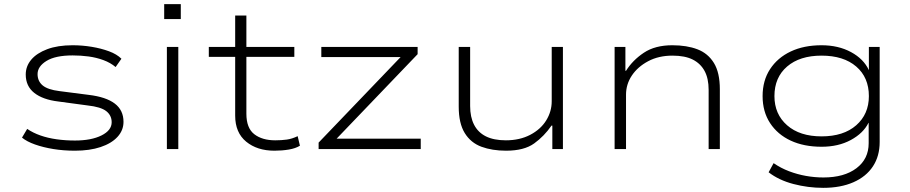

<svg xmlns="http://www.w3.org/2000/svg" viewBox="-20 -718 4383 925"><path d="M341 8Q286 8 237 0Q188 -8 148.5 -22Q109 -36 86 -55L111 -97Q139 -78 174.5 -65.5Q210 -53 252.5 -47Q295 -41 341 -41Q420 -41 469 -65.5Q518 -90 518 -129Q518 -162 492 -182.5Q466 -203 402 -210L261 -229Q186 -238 145 -270.5Q104 -303 104 -359Q104 -399 130.5 -430.5Q157 -462 207.5 -481Q258 -500 330 -500Q376 -500 421.5 -492.5Q467 -485 505 -471Q543 -457 565 -435L537 -395Q512 -416 478 -428.5Q444 -441 406.5 -446Q369 -451 330 -451Q247 -451 204 -424.5Q161 -398 161 -361Q161 -327 185.5 -306.5Q210 -286 267 -279L407 -261Q491 -251 533 -219Q575 -187 575 -131Q575 -90 546 -58.5Q517 -27 464.5 -9.5Q412 8 341 8Z M771 -626V-698H851V-626ZM784 0V-492H839V0Z M1302 8Q1219 8 1166 -35.5Q1113 -79 1113 -161V-444H986V-492H1113V-643H1167V-492H1398V-444H1167V-170Q1167 -101 1205 -71.5Q1243 -42 1306 -42Q1336 -42 1361.5 -45.5Q1387 -49 1414 -62L1425 -16Q1404 -3 1371.5 2.5Q1339 8 1302 8Z M1515 0V-31L1933 -467L1942 -443H1528V-492H1992V-457L1574 -21L1565 -50H2007V0Z M2418 8Q2351 8 2299.5 -11Q2248 -30 2219 -77Q2190 -124 2190 -204V-492H2245V-207Q2245 -154 2264 -117Q2283 -80 2321 -61Q2359 -42 2417 -42Q2484 -42 2534.5 -68.5Q2585 -95 2611.5 -138Q2638 -181 2638 -230V-492H2692V0H2641V-113H2637Q2602 -62 2553.5 -27Q2505 8 2418 8Z M2941 0V-492H2993V-377H2996Q3028 -428 3082 -464Q3136 -500 3219 -500Q3289 -500 3340 -480.5Q3391 -461 3419.5 -414.5Q3448 -368 3448 -288V0H3394V-285Q3394 -340 3374.5 -376Q3355 -412 3317.5 -431Q3280 -450 3220 -450Q3153 -450 3102.5 -423Q3052 -396 3024 -354Q2996 -312 2996 -262V0Z M3946 187Q3873 187 3802.5 168.5Q3732 150 3683 112L3707 68Q3742 92 3781.5 107Q3821 122 3863 129.5Q3905 137 3947 137Q4047 137 4106 92.5Q4165 48 4165 -28V-126H4164Q4139 -76 4079 -43.5Q4019 -11 3938 -11Q3853 -11 3789.5 -40.5Q3726 -70 3690 -125Q3654 -180 3654 -255Q3654 -330 3690 -385Q3726 -440 3789.5 -470Q3853 -500 3938 -500Q4019 -500 4080 -467Q4141 -434 4166 -380V-492H4218V-34Q4218 34 4185.5 83.5Q4153 133 4091.5 160Q4030 187 3946 187ZM3938 -61Q4044 -61 4105 -114.5Q4166 -168 4166 -255Q4166 -345 4105 -397.5Q4044 -450 3938 -450Q3833 -450 3772 -397.5Q3711 -345 3711 -255Q3711 -168 3772 -114.5Q3833 -61 3938 -61Z"/></svg>

Font: Nunito Sans 7pt Expanded ExtraLight
Style: Regular
Weight: 250
Width: 7
Designer: Vernon Adams
Foundry: Vernon Adams
Version: Version 3.101;gftools[0.9.27]